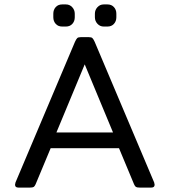

<svg xmlns="http://www.w3.org/2000/svg" viewBox="-20 -848 767 868"><path d="M221 -770V-786Q221 -804 232 -816Q243 -828 261 -828H278Q295 -828 306.5 -815.5Q318 -803 318 -786V-770Q318 -752 307 -740Q296 -728 278 -728H261Q243 -728 232 -740Q221 -752 221 -770ZM409 -770V-786Q409 -803 420.5 -815.5Q432 -828 449 -828H466Q484 -828 495 -816Q506 -804 506 -786V-770Q506 -752 495 -740Q484 -728 466 -728H449Q432 -728 420.5 -740.5Q409 -753 409 -770ZM48 -13Q48 -15 50 -23L319 -659Q325 -672 329.5 -676Q334 -680 345 -680H382Q393 -680 397.5 -676Q402 -672 408 -659L677 -23Q679 -15 679 -13Q679 0 664 0H611Q599 0 594.5 -3Q590 -6 586 -15L518 -178H209L141 -15Q137 -6 132.5 -3Q128 0 116 0H63Q48 0 48 -13ZM491 -249 363 -557 235 -249Z"/></svg>

Font: Mitr Light
Style: Regular
Weight: 300
Designer: Thanarat Vachiruckul
Foundry: Cadson Demak
Version: Version 1.002